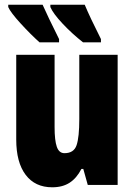

<svg xmlns="http://www.w3.org/2000/svg" viewBox="-20 -786 570 816"><path d="M480 0H353L334 -68H326Q306 -29 276 -9.5Q246 10 202 10Q129 10 89 -43Q49 -96 49 -193V-553H212V-246Q212 -189 221.5 -162Q231 -135 254 -135Q294 -135 305.5 -169Q317 -203 317 -280V-553H480ZM231 -620V-606H148Q110 -640 67.5 -686.5Q25 -733 15 -756V-766H161Q183 -716 231 -620ZM409 -620V-606H333Q287 -642 246.5 -685Q206 -728 194 -756V-766H340Q363 -711 409 -620Z"/></svg>

Font: Noto Sans UI CondBlack
Style: Regular
Weight: 900
Width: 3
Designer: Monotype Design Team
Foundry: Monotype Imaging Inc.
Version: Version 1.001